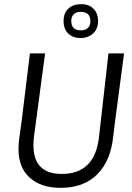

<svg xmlns="http://www.w3.org/2000/svg" viewBox="-20 -897 637 924"><path d="M452 -797Q452 -758 428 -736Q404 -714 367 -714Q331 -714 308.5 -735.5Q286 -757 286 -796Q286 -833 308.5 -855Q331 -877 370 -877Q409 -877 430.5 -854.5Q452 -832 452 -797ZM368 -840Q347 -840 335 -828.5Q323 -817 323 -797Q323 -751 369 -751Q390 -751 402.5 -762Q415 -773 415 -795Q415 -840 368 -840ZM577 -640 534 -315 525 -242Q513 -123 448 -58Q383 7 272 7Q177 7 123 -42Q69 -91 69 -180Q69 -209 73 -234L85 -321L124 -640H197L144 -243Q141 -219 141 -198Q141 -60 277 -60Q435 -60 456 -234L502 -640Z"/></svg>

Font: Alegreya Sans
Style: Italic
Weight: 400
Italic angle: -7°
Designer: Juan Pablo del Peral
Foundry: Huerta Tipografica
Version: Version 2.007